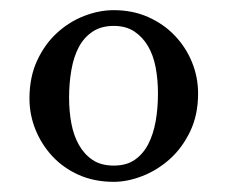

<svg xmlns="http://www.w3.org/2000/svg" viewBox="-20 -653 447 378"><path d="M204 -633Q241 -633 271.5 -619.5Q302 -606 324 -583Q346 -560 358 -530.5Q370 -501 370 -469Q370 -427 354.5 -394.5Q339 -362 314.5 -340Q290 -318 260.5 -306.5Q231 -295 204 -295Q166 -295 135.5 -308.5Q105 -322 83.5 -345Q62 -368 50 -397.5Q38 -427 38 -459Q38 -501 53 -533.5Q68 -566 92 -588Q116 -610 145.5 -621.5Q175 -633 204 -633ZM204 -327Q229 -327 245.5 -338.5Q262 -350 272 -369.5Q282 -389 286.5 -414.5Q291 -440 291 -469Q291 -496 286.5 -520Q282 -544 271.5 -562Q261 -580 244.5 -591Q228 -602 204 -602Q179 -602 162 -590.5Q145 -579 135 -560Q125 -541 120.5 -515Q116 -489 116 -461Q116 -434 120.5 -410Q125 -386 135.5 -367.5Q146 -349 162.5 -338Q179 -327 204 -327Z"/></svg>

Font: Alice
Style: Regular
Weight: 400
Designer: Cyreal (www.cyreal.org)
Foundry: Cyreal (www.cyreal.org)
Version: Version 1.010